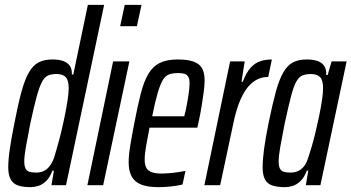

<svg xmlns="http://www.w3.org/2000/svg" viewBox="-20 -763 1448 791"><path d="M106 8Q74 8 54 1Q34 -6 24 -24Q14 -42 14 -74Q14 -106 20.5 -150Q27 -194 39 -254Q54 -332 68 -383.5Q82 -435 99 -464.5Q116 -494 139 -506Q162 -518 196 -518Q224 -518 242 -511Q260 -504 268.5 -490.5Q277 -477 276 -456H282L342 -743H409L252 0H192L202 -60H196Q185 -31 169.5 -16.5Q154 -2 137.5 3Q121 8 106 8ZM128 -52Q147 -52 160.5 -58.5Q174 -65 184.5 -78.5Q195 -92 203 -114Q208 -131 216 -158.5Q224 -186 232 -219Q240 -252 247 -286.5Q254 -321 258.5 -350.5Q263 -380 263 -400Q263 -432 251 -445Q239 -458 213 -458Q192 -458 178 -452Q164 -446 153 -425.5Q142 -405 131 -364.5Q120 -324 105 -255Q93 -194 86.5 -157Q80 -120 80 -99Q80 -79 85 -69Q90 -59 100.5 -55.5Q111 -52 128 -52Z M475 -655 494 -743H563L544 -655ZM340 0 446 -510H513L405 0Z M632 8Q589 8 562 -2.5Q535 -13 522.5 -36Q510 -59 510 -94Q510 -123 516.5 -162.5Q523 -202 533 -254Q547 -327 560 -377.5Q573 -428 591.5 -459Q610 -490 639 -504Q668 -518 712 -518Q752 -518 776.5 -509.5Q801 -501 812 -482.5Q823 -464 823 -431Q823 -413 819.5 -385.5Q816 -358 810.5 -324.5Q805 -291 797 -255L793 -237H596Q587 -191 581.5 -159Q576 -127 576 -105Q576 -84 583 -71.5Q590 -59 605.5 -53.5Q621 -48 643 -48Q657 -48 676.5 -49.5Q696 -51 715 -54Q734 -57 744 -59L732 -3Q721 0 704.5 2.5Q688 5 669 6.5Q650 8 632 8ZM607 -284H739L745 -308Q751 -336 756 -368.5Q761 -401 761 -420Q761 -438 755.5 -447Q750 -456 740 -459Q730 -462 714 -462Q692 -462 676.5 -456.5Q661 -451 650.5 -433Q640 -415 629.5 -379.5Q619 -344 607 -284Z M822 0 928 -510H988L975 -426H980Q995 -465 1013 -484.5Q1031 -504 1053 -511Q1075 -518 1100 -518L1085 -446Q1057 -446 1034.5 -433Q1012 -420 994.5 -395.5Q977 -371 964 -336Q951 -301 942 -258L887 0Z M1153 8Q1122 8 1101.5 1Q1081 -6 1071.5 -24Q1062 -42 1062 -74Q1062 -106 1068 -150Q1074 -194 1086 -254Q1102 -332 1116 -383.5Q1130 -435 1147 -464.5Q1164 -494 1187 -506Q1210 -518 1243 -518Q1270 -518 1288.5 -511.5Q1307 -505 1316 -491Q1325 -477 1324 -454H1330L1346 -510H1408L1300 0H1240L1250 -60H1244Q1233 -31 1217.5 -16.5Q1202 -2 1185.5 3Q1169 8 1153 8ZM1176 -52Q1195 -52 1208.5 -58.5Q1222 -65 1232.5 -78Q1243 -91 1250 -114Q1256 -131 1264 -158.5Q1272 -186 1280 -219Q1288 -252 1295 -286Q1302 -320 1306.5 -350Q1311 -380 1311 -400Q1311 -432 1299 -445Q1287 -458 1260 -458Q1240 -458 1225.5 -452Q1211 -446 1200 -425.5Q1189 -405 1178.5 -364.5Q1168 -324 1153 -255Q1141 -194 1134.5 -157Q1128 -120 1128 -99Q1128 -79 1133 -69Q1138 -59 1148.5 -55.5Q1159 -52 1176 -52Z"/></svg>

Font: Saira UltraCondensed Medium
Style: Italic
Weight: 500
Width: 1
Italic angle: -12°
Designer: Hector Gatti with collaboration of the Omnibus-Type team
Foundry: Omnibus-Type
Version: Version 1.101